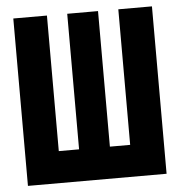

<svg xmlns="http://www.w3.org/2000/svg" viewBox="-49 -699 698 745"><g transform="rotate(-5 300.0 -326.0)"><path d="M30 0V-652H161V-124H240V-652H360V-124H439V-652H570V0Z"/></g></svg>

Font: Source Code Pro
Style: Bold
Weight: 700
Monospace: yes
Designer: Paul D. Hunt, Teo Tuominen
Foundry: Adobe Systems Incorporated
Version: Version 2.030;PS 1.000;hotconv 16.6.51;makeotf.lib2.5.65220